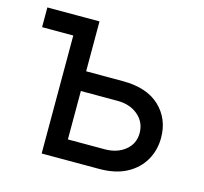

<svg xmlns="http://www.w3.org/2000/svg" viewBox="-84 -632 771 726"><g transform="rotate(15 301.5 -269.5)"><path d="M166 -539.1V-461.9H15.6V-539.1ZM209 -343.8H363.3Q458 -343.8 508.3 -295.9Q558.6 -248 558.6 -173.8Q558.6 -125.5 536.1 -86.2Q513.7 -46.9 470.2 -23.4Q426.8 0 363.3 0H137.7V-539.1H219.7V-77.1H363.3Q412.6 -77.1 444.1 -103Q475.6 -128.9 475.6 -169.9Q475.6 -212.4 444.1 -239.5Q412.6 -266.6 363.3 -266.6H209Z"/></g></svg>

Font: Inter Display V
Style: Regular
Weight: 400
Designer: Rasmus Andersson
Foundry: rsms
Version: Version 3.015;git-src